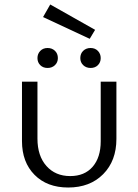

<svg xmlns="http://www.w3.org/2000/svg" viewBox="-20 -830 616 856"><path d="M380 -657 172 -754 204 -810 404 -697ZM238 -571Q238 -552 225 -539.5Q212 -527 192 -527Q172 -527 159.5 -539.5Q147 -552 147 -571Q147 -590 159.5 -603Q172 -616 192 -616Q212 -616 225 -603.5Q238 -591 238 -571ZM338 -571Q338 -591 351 -603.5Q364 -616 384 -616Q404 -616 416.5 -603Q429 -590 429 -571Q429 -552 416.5 -539.5Q404 -527 384 -527Q364 -527 351 -539.5Q338 -552 338 -571ZM284 6Q190 6 134 -50.5Q78 -107 78 -201V-466H147V-212Q147 -135 187 -90Q227 -45 293 -45Q357 -45 393 -86.5Q429 -128 429 -200V-466H499V-211Q499 -113 440 -53.5Q381 6 284 6Z"/></svg>

Font: EauTestSC
Style: Regular
Weight: 400
Designer: Christian Thalmann (Catharsis Fonts)
Version: Version 0.001;PS 000.001;hotconv 1.0.88;makeotf.lib2.5.64775